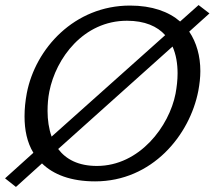

<svg xmlns="http://www.w3.org/2000/svg" viewBox="-56 -707 848 759"><path d="M-36 -2 7 32 110 -61C155 -17 224 10 320 10C545 10 694 -172 728 -348C733 -375 736 -401 736 -426C736 -485 721 -539 692 -582L772 -654L729 -687L656 -622C611 -661 545 -685 458 -685C238 -685 84 -515 50 -339C44 -307 41 -277 41 -247C41 -193 51 -144 76 -103ZM132 -268C132 -294 134 -320 139 -345C165 -477 274 -625 446 -625C516 -625 566 -603 597 -568L148 -167C137 -198 132 -233 132 -268ZM174 -118 626 -523C640 -492 646 -455 646 -417C646 -391 643 -364 638 -337C613 -208 496 -51 327 -51C254 -51 205 -77 174 -118Z"/></svg>

Font: KpSans
Style: Italic
Weight: 400
Italic angle: -11°
Version: Version 0.66